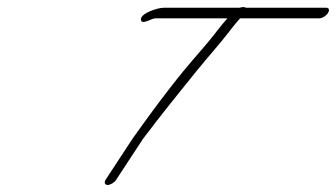

<svg xmlns="http://www.w3.org/2000/svg" viewBox="-20 -487 954 545"><path d="M309.9 23 386 -93C437.2 -161 490.6 -227 539.2 -287C574.2 -330 601 -359 631.2 -398C643.1 -414 653.8 -426 661.5 -435H886.5C894.5 -435 906 -442 910.9 -450C915.9 -458 914.3 -465 906.3 -465H678C676.2 -466 674.4 -467 670.8 -467C667.2 -467 664.2 -466 660 -465H444C428.4 -465 379.9 -450 380 -432C380.1 -414 410.7 -435 420.3 -435H625.5C617.8 -426 607.1 -414 595.8 -399C584.5 -384 563.2 -358 529.9 -320C496.7 -282 436.7 -207 356 -93L279.9 23C275 31 277.5 38 285.5 38C293.5 38 305 31 309.9 23Z"/></svg>

Font: MewTooHand
Style: UltimateItaWide
Weight: 400
Designer: Mew Too, Robert Jablonski
Version: Version 0.77